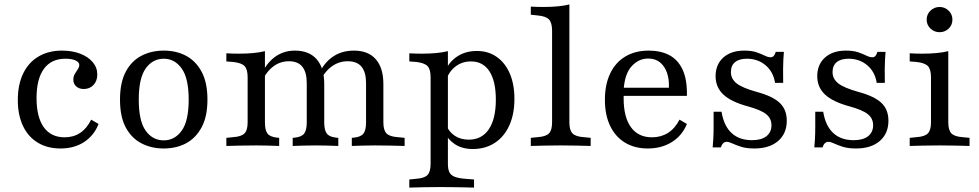

<svg xmlns="http://www.w3.org/2000/svg" viewBox="-20 -653 4380 859"><path d="M250.8 11.3Q191.9 11.3 148.8 -14.9Q105.6 -41.1 82.7 -89.9Q59.7 -138.7 59.7 -205.6Q59.7 -274.2 83.5 -323.8Q107.3 -373.4 152 -400Q196.8 -426.6 257.3 -426.6Q303.2 -426.6 338.7 -412.9Q374.2 -399.2 394.8 -375Q415.3 -350.8 415.3 -319.4Q415.3 -291.1 398.4 -273Q381.5 -254.8 354.8 -254.8Q333.9 -254.8 321 -266.5Q308.1 -278.2 308.1 -296Q308.1 -311.3 314.9 -322.6Q321.8 -333.9 328.2 -343.5Q334.7 -353.2 334.7 -362.1Q334.7 -375 317.7 -382.7Q300.8 -390.3 272.6 -390.3Q209.7 -390.3 176.6 -345.2Q143.5 -300 143.5 -214.5Q143.5 -129 175.8 -83.9Q208.1 -38.7 269.4 -38.7Q308.9 -38.7 338.7 -58.5Q368.5 -78.2 387.9 -117.7L421 -98.4Q400.8 -46.8 356.5 -17.7Q312.1 11.3 250.8 11.3Z M712.1 11.3Q657.3 11.3 612.9 -11.7Q568.5 -34.7 542.7 -82.7Q516.9 -130.6 516.9 -207.3Q516.9 -283.9 542.7 -332.3Q568.5 -380.6 612.9 -403.6Q657.3 -426.6 712.9 -426.6Q768.5 -426.6 812.1 -403.6Q855.6 -380.6 881.9 -332.3Q908.1 -283.9 908.1 -207.3Q908.1 -131.5 881.9 -83.1Q855.6 -34.7 812.1 -11.7Q768.5 11.3 712.1 11.3ZM712.9 -25Q761.3 -25 792.7 -68.1Q824.2 -111.3 824.2 -207.3Q824.2 -303.2 792.7 -346.8Q761.3 -390.3 712.9 -390.3Q662.9 -390.3 631.9 -346.8Q600.8 -303.2 600.8 -207.3Q600.8 -111.3 631.9 -68.1Q662.9 -25 712.9 -25Z M1126.6 -2.4Q1086.3 -2.4 1055.2 -1.6Q1024.2 -0.8 992.7 0V-36.3L1024.2 -39.5Q1059.7 -41.9 1073.8 -56Q1087.9 -70.2 1087.9 -105.6V-206.5H1165.3V-105.6Q1165.3 -70.2 1177 -55.2Q1188.7 -40.3 1220.2 -37.1L1229 -36.3V0Q1204 -0.8 1180.6 -1.6Q1157.3 -2.4 1126.6 -2.4ZM1087.9 -206.5V-307.3Q1087.9 -343.5 1073.8 -357.7Q1059.7 -371.8 1023.4 -375.8L992.7 -378.2V-414.5Q1007.3 -413.7 1020.6 -413.3Q1033.9 -412.9 1049.2 -412.9Q1083.9 -412.9 1113.3 -415.7Q1142.7 -418.5 1165.3 -424.2V-414.5V-206.5ZM1352.4 -206.5V-280.6Q1352.4 -329.8 1332.7 -354.4Q1312.9 -379 1272.6 -379Q1230.6 -379 1198 -352Q1165.3 -325 1141.9 -269.4L1137.1 -291.1Q1162.1 -359.7 1203.2 -393.1Q1244.4 -426.6 1299.2 -426.6Q1362.9 -426.6 1396.8 -387.9Q1430.6 -349.2 1430.6 -277.4V-206.5ZM1391.9 -2.4Q1361.3 -2.4 1337.5 -1.6Q1313.7 -0.8 1289.5 0V-36.3L1298.4 -37.1Q1329 -40.3 1340.7 -55.2Q1352.4 -70.2 1352.4 -105.6V-206.5H1430.6V-105.6Q1430.6 -70.2 1442.3 -55.2Q1454 -40.3 1484.7 -37.1L1493.5 -36.3V0Q1469.4 -0.8 1445.6 -1.6Q1421.8 -2.4 1391.9 -2.4ZM1617.7 -206.5V-280.6Q1617.7 -329.8 1597.6 -354.4Q1577.4 -379 1535.5 -379Q1494.4 -379 1461.3 -353.6Q1428.2 -328.2 1404.8 -276.6L1395.2 -296Q1419.4 -361.3 1461.7 -394Q1504 -426.6 1563.7 -426.6Q1627.4 -426.6 1661.3 -387.9Q1695.2 -349.2 1695.2 -277.4V-206.5ZM1656.5 -2.4Q1625.8 -2.4 1602 -1.6Q1578.2 -0.8 1554 0V-36.3L1562.9 -37.1Q1594.4 -40.3 1606 -55.2Q1617.7 -70.2 1617.7 -105.6V-206.5H1695.2V-105.6Q1695.2 -70.2 1709.3 -56Q1723.4 -41.9 1758.1 -39.5L1790.3 -36.3V0Q1758.9 -0.8 1727.8 -1.6Q1696.8 -2.4 1656.5 -2.4Z M1945.2 183.9Q1904.8 183.9 1873.8 184.7Q1842.7 185.5 1811.3 186.3V150L1842.7 146.8Q1878.2 144.4 1892.3 130.2Q1906.5 116.1 1906.5 80.6V-206.5H1983.9V80.6Q1983.9 104 1990.7 117.7Q1997.6 131.5 2014.5 137.9Q2031.5 144.4 2059.7 146.8L2100.8 150V186.3Q2076.6 185.5 2052.4 185.1Q2028.2 184.7 2002.4 184.3Q1976.6 183.9 1945.2 183.9ZM2113.7 -425Q2164.5 -425 2202.4 -398.4Q2240.3 -371.8 2260.9 -323.8Q2281.5 -275.8 2281.5 -210.5Q2281.5 -141.9 2258.5 -91.5Q2235.5 -41.1 2193.5 -13.7Q2151.6 13.7 2095.2 13.7Q2048.4 13.7 2016.1 -7.3Q1983.9 -28.2 1967.7 -62.9L1979 -88.7Q1989.5 -62.1 2015.3 -45.2Q2041.1 -28.2 2077.4 -28.2Q2135.5 -28.2 2166.9 -74.6Q2198.4 -121 2198.4 -207.3Q2198.4 -289.5 2169.8 -333.9Q2141.1 -378.2 2087.1 -378.2Q2047.6 -378.2 2018.1 -355.6Q1988.7 -333.1 1976.6 -296L1966.9 -320.2Q1980.6 -367.7 2019.8 -396.4Q2058.9 -425 2113.7 -425ZM1906.5 -206.5V-307.3Q1906.5 -343.5 1892.3 -357.7Q1878.2 -371.8 1841.9 -375.8L1811.3 -378.2V-414.5Q1825.8 -413.7 1839.1 -413.3Q1852.4 -412.9 1867.7 -412.9Q1902.4 -412.9 1931.9 -415.7Q1961.3 -418.5 1983.9 -424.2V-414.5V-206.5Z M2488.7 -2.4Q2448.4 -2.4 2417.3 -1.6Q2386.3 -0.8 2354.8 0V-36.3L2386.3 -39.5Q2421.8 -41.9 2435.9 -56Q2450 -70.2 2450 -105.6V-206.5H2527.4V-105.6Q2527.4 -70.2 2541.5 -56Q2555.6 -41.9 2590.3 -39.5L2622.6 -36.3V0Q2591.1 -0.8 2560.1 -1.6Q2529 -2.4 2488.7 -2.4ZM2450 -206.5V-515.3Q2450 -551.6 2435.9 -566.1Q2421.8 -580.6 2385.5 -583.9L2354.8 -587.1V-623.4Q2369.4 -622.6 2382.7 -622.2Q2396 -621.8 2411.3 -621.8Q2446 -621.8 2475.4 -624.6Q2504.8 -627.4 2527.4 -633.1V-623.4V-206.5Z M2878.2 11.3Q2819.4 11.3 2776.2 -14.9Q2733.1 -41.1 2709.7 -89.9Q2686.3 -138.7 2686.3 -206.5Q2686.3 -274.2 2709.7 -323.8Q2733.1 -373.4 2777.4 -400Q2821.8 -426.6 2882.3 -426.6Q2936.3 -426.6 2975 -406Q3013.7 -385.5 3034.3 -340.7Q3054.8 -296 3053.2 -224.2H2737.9L2737.1 -260.5H2972.6Q2974.2 -298.4 2964.1 -327.4Q2954 -356.5 2933.1 -373.8Q2912.1 -391.1 2879.8 -391.1Q2837.9 -391.1 2806.5 -357.3Q2775 -323.4 2770.2 -251.6L2771 -249.2Q2770.2 -241.1 2770.2 -231.9Q2770.2 -222.6 2770.2 -212.1Q2770.2 -129 2802.8 -83.9Q2835.5 -38.7 2896.8 -38.7Q2937.1 -38.7 2968.1 -58.1Q2999.2 -77.4 3020.2 -117.7L3053.2 -98.4Q3032.3 -46.8 2986.3 -17.7Q2940.3 11.3 2878.2 11.3Z M3354.8 11.3Q3319.4 11.3 3295.6 3.6Q3271.8 -4 3256.5 -11.3Q3241.1 -18.5 3230.6 -18.5Q3213.7 -18.5 3204.8 6.5H3168.5Q3170.2 -12.1 3171.4 -34.3Q3172.6 -56.5 3172.6 -85.5Q3172.6 -114.5 3172.6 -153.2H3208.1Q3218.5 -89.5 3253.2 -57.7Q3287.9 -25.8 3344.4 -25.8Q3386.3 -25.8 3408.9 -43.5Q3431.5 -61.3 3431.5 -92.7Q3431.5 -123.4 3407.7 -142.3Q3383.9 -161.3 3325 -177.4Q3250.8 -197.6 3216.1 -230.2Q3181.5 -262.9 3181.5 -312.1Q3181.5 -364.5 3216.1 -395.6Q3250.8 -426.6 3309.7 -426.6Q3341.9 -426.6 3363.7 -419.4Q3385.5 -412.1 3400.8 -404.4Q3416.1 -396.8 3427.4 -396.8Q3436.3 -396.8 3441.5 -402.4Q3446.8 -408.1 3450.8 -421H3487.1Q3485.5 -404.8 3484.7 -386.3Q3483.9 -367.7 3483.5 -343.1Q3483.1 -318.5 3483.9 -282.3H3447.6Q3439.5 -332.3 3404.8 -361.3Q3370.2 -390.3 3321.8 -390.3Q3287.1 -390.3 3268.5 -375Q3250 -359.7 3250 -330.6Q3250 -300 3275.8 -279.8Q3301.6 -259.7 3365.3 -241.9Q3437.1 -222.6 3468.5 -192.7Q3500 -162.9 3500 -112.9Q3500 -55.6 3461.3 -22.2Q3422.6 11.3 3354.8 11.3Z M3809.7 11.3Q3774.2 11.3 3750.4 3.6Q3726.6 -4 3711.3 -11.3Q3696 -18.5 3685.5 -18.5Q3668.5 -18.5 3659.7 6.5H3623.4Q3625 -12.1 3626.2 -34.3Q3627.4 -56.5 3627.4 -85.5Q3627.4 -114.5 3627.4 -153.2H3662.9Q3673.4 -89.5 3708.1 -57.7Q3742.7 -25.8 3799.2 -25.8Q3841.1 -25.8 3863.7 -43.5Q3886.3 -61.3 3886.3 -92.7Q3886.3 -123.4 3862.5 -142.3Q3838.7 -161.3 3779.8 -177.4Q3705.6 -197.6 3671 -230.2Q3636.3 -262.9 3636.3 -312.1Q3636.3 -364.5 3671 -395.6Q3705.6 -426.6 3764.5 -426.6Q3796.8 -426.6 3818.5 -419.4Q3840.3 -412.1 3855.6 -404.4Q3871 -396.8 3882.3 -396.8Q3891.1 -396.8 3896.4 -402.4Q3901.6 -408.1 3905.6 -421H3941.9Q3940.3 -404.8 3939.5 -386.3Q3938.7 -367.7 3938.3 -343.1Q3937.9 -318.5 3938.7 -282.3H3902.4Q3894.4 -332.3 3859.7 -361.3Q3825 -390.3 3776.6 -390.3Q3741.9 -390.3 3723.4 -375Q3704.8 -359.7 3704.8 -330.6Q3704.8 -300 3730.6 -279.8Q3756.5 -259.7 3820.2 -241.9Q3891.9 -222.6 3923.4 -192.7Q3954.8 -162.9 3954.8 -112.9Q3954.8 -55.6 3916.1 -22.2Q3877.4 11.3 3809.7 11.3Z M4145.2 -206.5V-307.3Q4145.2 -343.5 4131 -357.7Q4116.9 -371.8 4080.6 -375.8L4050 -378.2V-414.5Q4064.5 -413.7 4077.8 -413.3Q4091.1 -412.9 4106.5 -412.9Q4141.1 -412.9 4170.6 -415.7Q4200 -418.5 4222.6 -424.2V-414.5V-206.5ZM4183.9 -2.4Q4143.5 -2.4 4112.5 -1.6Q4081.5 -0.8 4050 0V-36.3L4081.5 -39.5Q4116.9 -41.9 4131 -56Q4145.2 -70.2 4145.2 -105.6V-206.5H4222.6V-105.6Q4222.6 -70.2 4236.7 -56Q4250.8 -41.9 4285.5 -39.5L4317.7 -36.3V0Q4286.3 -0.8 4255.2 -1.6Q4224.2 -2.4 4183.9 -2.4ZM4183.9 -508.9Q4159.7 -508.9 4142.7 -525.4Q4125.8 -541.9 4125.8 -565.3Q4125.8 -588.7 4142.7 -605.2Q4159.7 -621.8 4183.9 -621.8Q4207.3 -621.8 4224.2 -605.2Q4241.1 -588.7 4241.1 -565.3Q4241.1 -541.1 4224.2 -525Q4207.3 -508.9 4183.9 -508.9Z"/></svg>

Font: Playfair 9pt
Style: Regular
Weight: 400
Designer: Claus Eggers Sørensen
Foundry: Claus Eggers Sørensen
Version: Version 2.203